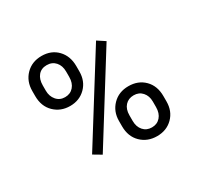

<svg xmlns="http://www.w3.org/2000/svg" viewBox="-158 -944 1169 1131"><g transform="rotate(-30 427.0 -378.0)"><path d="M100 -601Q100 -667 142 -710Q184 -753 250 -753Q316 -753 357 -710Q398 -667 398 -599V-563Q398 -497 356 -455Q314 -413 250 -413Q186 -413 143 -455Q100 -497 100 -567ZM170 -563Q170 -525 192 -499Q214 -473 250 -473Q286 -473 308 -498Q330 -523 330 -565V-601Q330 -641 308 -666Q286 -691 249 -691Q212 -691 191 -666Q170 -641 170 -599ZM454 -193Q454 -257 496 -300Q538 -343 604 -343Q670 -343 712 -301Q754 -259 754 -189V-153Q754 -87 712 -45Q670 -3 605 -3Q540 -3 497 -45Q454 -87 454 -157ZM524 -153Q524 -113 546 -88Q568 -63 604 -63Q640 -63 662 -88Q684 -113 684 -155V-193Q684 -231 662 -256Q640 -281 604 -281Q568 -281 546 -257Q524 -233 524 -191ZM272 -69 218 -101 574 -671 626 -637Z"/></g></svg>

Font: lipipragatuchhi
Style: Regular
Weight: 400
Designer: Abhinash Majhi
Version: Version 1.000